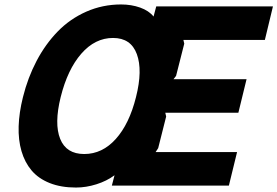

<svg xmlns="http://www.w3.org/2000/svg" viewBox="-20 -840 1257 870"><path d="M596.2 -399.9Q627 -521.5 600.1 -594.7Q573.2 -668 492.2 -668Q410.6 -668 348.4 -596.7Q286.1 -525.4 254.9 -399.9Q225.1 -279.3 252.7 -210.7Q280.3 -142.1 361.8 -142.1Q443.4 -142.1 504.6 -210.2Q565.9 -278.3 596.2 -399.9ZM1054.2 -150.9 1017.1 1H486.8L499 -45.9Q463.4 -19.5 416.7 -4.9Q370.1 9.8 324.2 9.8Q256.3 9.8 205.3 -10.5Q154.3 -30.8 123.3 -67.4Q92.3 -104 77.4 -155Q62.5 -206.1 64.5 -267.8Q66.4 -329.6 84 -399.9Q106 -488.3 145.8 -564Q185.5 -639.6 241.2 -697Q296.9 -754.4 370.8 -787.1Q444.8 -819.8 528.8 -819.8Q575.2 -819.8 615 -805.7Q654.8 -791.5 675.8 -765.1L688 -811H1216.8L1180.2 -659.2H811L814.9 -642.1L777.8 -496.1L766.1 -481H1097.2L1060.1 -329.1H729L732.9 -312L696.8 -168.9L685.1 -150.9Z"/></svg>

Font: Sinkin Sans 700 Bold Italic
Style: Bold Italic
Weight: 700
Italic angle: -112°
Designer: Keith Bates
Foundry: K-Type
Version: Sinkin Sans (version 1.0)  by Keith Bates   •   © 2014   www